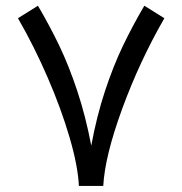

<svg xmlns="http://www.w3.org/2000/svg" viewBox="-20 -631 620 653"><path d="M331.2 1.3H248.3Q245.1 -66.6 216.6 -163.7Q188.2 -260.9 142.3 -366.9Q96.5 -473 41.1 -569L109 -611.5Q148.5 -544.6 181.6 -475.7Q214.6 -406.8 242.9 -321.4Q271.3 -236 290.4 -135.6Q308.8 -236 337.1 -321.4Q365.3 -406.8 398.4 -475.8Q431.6 -544.8 470.9 -611.5L539 -569Q454.6 -422.4 395.5 -260.8Q336.5 -99.3 331.2 1.3Z"/></svg>

Font: Arad-FD-VF Thin
Style: Regular
Weight: 100
Designer: Mohammad Darvishi
Version: Version 1.010;September 21, 2024;FontCreator 15.0.0.2992 64-